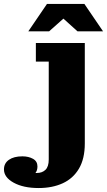

<svg xmlns="http://www.w3.org/2000/svg" viewBox="-143 -744 540 969"><path d="M0 -586 94 -724H283L377 -586H248L177 -650L105 -586ZM-30 45Q1 45 23.5 57.5Q46 70 46 96Q46 116 36 129Q39 129 43 129Q70 129 86.5 113Q103 97 103 61V-433H38V-527H285V-20Q285 57 255.5 107Q226 157 173.5 181Q121 205 52 205Q-25 205 -74 178Q-123 151 -123 111Q-123 80 -98 62.5Q-73 45 -30 45Z"/></svg>

Font: Montagu Slab 16pt
Style: Bold
Weight: 700
Designer: Florian Karsten
Foundry: Florian Karsten
Version: Version 1.000; ttfautohint (v1.8.3)